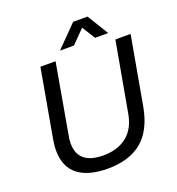

<svg xmlns="http://www.w3.org/2000/svg" viewBox="-154 -992 1039 1128"><g transform="rotate(-20 365.5 -428.0)"><path d="M299.8 -735.8 430.2 -868.2H520L601.1 -735.8H519L467.8 -817.9L387.2 -735.8ZM328.1 12.2Q206.5 12.2 141.8 -38.6Q77.1 -89.4 77.1 -192.9Q77.1 -225.1 85 -268.1L159.2 -686H253.9L178.2 -255.9Q171.9 -225.1 171.9 -202.1Q171.9 -69.8 330.1 -69.8Q419.9 -69.8 477.1 -115.5Q534.2 -161.1 549.8 -250L627.9 -686H723.1L647 -259.8Q621.6 -119.1 542 -53.5Q462.4 12.2 328.1 12.2Z"/></g></svg>

Font: Archivo
Style: Italic
Weight: 400
Italic angle: -10°
Designer: Hector Gatti
Foundry: Omnibus-Type
Version: Version 2.001